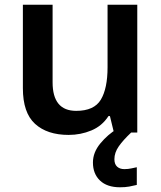

<svg xmlns="http://www.w3.org/2000/svg" viewBox="-20 -562 682 814"><path d="M562 -542V0H463L446 -70H440Q413 -28 367.5 -9Q322 10 271 10Q180 10 128.5 -37Q77 -84 77 -188V-542H203V-213Q203 -92 303 -92Q379 -92 407.5 -139.5Q436 -187 436 -277V-542ZM465 113Q465 134 476.5 144.5Q488 155 507 155Q523 155 536.5 152Q550 149 560 147V222Q544 226 527.5 229Q511 232 489 232Q434 232 404 203.5Q374 175 374 127Q374 84 405.5 46Q437 8 477 -16L536 0Q502 32 483.5 58.5Q465 85 465 113Z"/></svg>

Font: Noto Sans Gujarati SemiBold
Style: Regular
Weight: 600
Designer: Jelle Bosma - Monotype Design Team, Universal Thirst
Foundry: Monotype Imaging Inc.
Version: Version 2.106; ttfautohint (v1.8.4.7-5d5b)